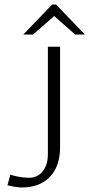

<svg xmlns="http://www.w3.org/2000/svg" viewBox="-20 -819 396 850"><path d="M79 11Q63 11 45.5 8Q28 5 13 1L26 -46Q35 -42 60 -37Q85 -32 108 -32Q146 -32 169 -60.5Q192 -89 192 -137V-612H246V-170Q246 -109 224.5 -69Q203 -29 165 -9Q127 11 79 11ZM313 -666 220 -748 126 -666H83L211 -799H228L356 -666Z"/></svg>

Font: Ancizar Sans Thin
Style: Regular
Weight: 100
Designer: Cesar Puertas, Viviana Monsalve, Julian Moncada, Julian Prieto, Jose Castro, Mariel Hernandez, Felipe Aragon, Sara Alarc
Version: Version 8.100